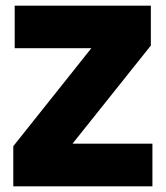

<svg xmlns="http://www.w3.org/2000/svg" viewBox="-20 -659 586 679"><path d="M519 -151V0H27V-142L303 -488.5H32V-639H513.5V-498L236.5 -151Z"/></svg>

Font: Anek Latin Medium ExtraBold
Style: Regular
Weight: 800
Version: Version 1.003